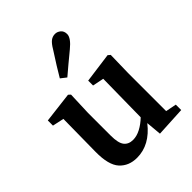

<svg xmlns="http://www.w3.org/2000/svg" viewBox="-217 -891 1029 1029"><g transform="rotate(-45 297.0 -376.5)"><path d="M397 9 389 -79Q316 14 219 14Q157 14 120 -26.5Q83 -67 84 -166L87 -413L22 -427V-466L196 -487L208 -476L203 -342V-170Q203 -114 220.5 -91.5Q238 -69 272 -69Q300 -69 329.5 -84.5Q359 -100 386 -126L390 -414L326 -427V-464L496 -487L509 -476L506 -342V-53L567 -41V0ZM227 -580Q244 -609 263.5 -640.5Q283 -672 311 -715Q328 -744 343 -755.5Q358 -767 377 -767Q394 -767 408.5 -755Q423 -743 423 -720Q423 -691 375 -652Q338 -622 311.5 -599.5Q285 -577 259 -555Z"/></g></svg>

Font: Source Serif 4 Semibold
Style: Regular
Weight: 600
Designer: Frank Grießhammer
Foundry: Adobe
Version: Version 4.005;hotconv 1.1.0;makeotfexe 2.6.0